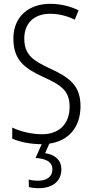

<svg xmlns="http://www.w3.org/2000/svg" viewBox="-20 -744 485 1004"><path d="M301 141C301 95 270 65 216 57L238 7C338 -7 401 -78 401 -189C401 -296 344 -339 241 -386C155 -426 107 -456 107 -543C107 -623 159 -672 242 -672C282 -672 327 -663 371 -641L391 -690C351 -710 299 -724 242 -724C130 -724 49 -656 50 -541C50 -427 113 -385 205 -342C303 -298 344 -268 344 -185C344 -98 291 -42 200 -42C146 -42 87 -56 44 -77V-19C86 -1 140 10 198 10L166 82C220 86 254 101 254 142C254 180 225 201 178 201C162 201 144 199 130 195L131 234C144 238 163 240 182 240C256 240 301 203 301 141Z"/></svg>

Font: Noto Sans Thai Looped Condensed Light
Style: Regular
Weight: 300
Width: 3
Designer: Sasikarn Vongin, Ben Mitchell
Foundry: The Fontpad Ltd
Version: Version 1.001